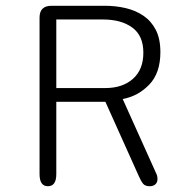

<svg xmlns="http://www.w3.org/2000/svg" viewBox="-20 -639 659 665"><path d="M175 -571.5V-334H344.5Q404.5 -334 440.5 -366Q476.5 -398 476.5 -456.5Q476.5 -515.5 438.2 -543.5Q400 -571.5 337 -571.5ZM117 -36V-578Q117 -619 158.5 -619H343Q380.5 -619 415 -611Q449.5 -603 476.8 -584.5Q504 -566 519.8 -535.2Q535.5 -504.5 535.5 -458.5Q535.5 -386 497 -346Q458.5 -306 405 -296L520.5 -39.5Q523.5 -33.5 524.5 -28.8Q525.5 -24 525.5 -19.5Q525.5 -7 518 -0.5Q510.5 6 498.5 6Q482.5 6 475.5 -2.8Q468.5 -11.5 461 -28.5L345 -286.5H175V-36Q175 6 146 6Q117 6 117 -36Z"/></svg>

Font: Sono Monospace Light
Style: Regular
Weight: 300
Version: Version 2.112